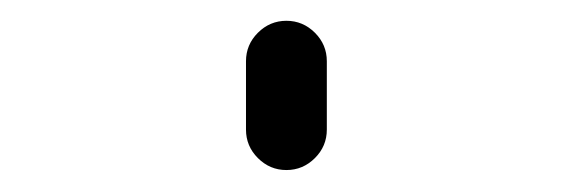

<svg xmlns="http://www.w3.org/2000/svg" viewBox="-20 -380 540 181"><path d="M211.9 -257.8V-322.3Q211.9 -337.9 223.1 -349.1Q234.4 -360.4 250 -360.4Q265.6 -360.4 276.9 -349.1Q288.1 -337.9 288.1 -322.3V-257.8Q288.1 -242.2 276.9 -231Q265.6 -219.7 250 -219.7Q234.4 -219.7 223.1 -231Q211.9 -242.2 211.9 -257.8Z"/></svg>

Font: Rounded Mgen+ 1mn light
Style: Regular
Weight: 200
Designer: [Source Han Sans]
Ryoko NISHIZUKA  (kana & ideographs); Paul D. Hunt (Latin, Greek & Cyrillic); Wenlong ZHANG  (bopomofo
Version: Version 1.059.20150602